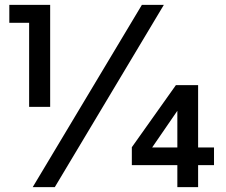

<svg xmlns="http://www.w3.org/2000/svg" viewBox="-20 -765 924 785"><path d="M99.1 -328.1V-671.9H18.1V-745.1H185.1V-328.1ZM113.8 0 560.1 -745.1H649.9L204.1 0ZM705.1 0V-89.8H519V-163.1L699.2 -417H790V-162.1H855V-89.8H790V0ZM705.1 -162.1V-312L602.1 -162.1Z"/></svg>

Font: Plus Jakarta Sans SemiBold
Style: Regular
Weight: 600
Designer: Gumpita Rahayu
Foundry: Tokotype
Version: Version 2.006